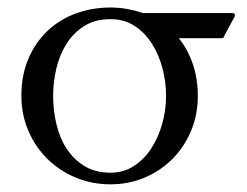

<svg xmlns="http://www.w3.org/2000/svg" viewBox="-20 -474 654 508"><path d="M272.5 13.7Q222.7 13.7 179.7 -4.4Q136.7 -22.5 105 -54Q73.2 -85.4 54.9 -128.2Q36.6 -170.9 36.6 -220.2Q36.6 -275.9 55.4 -319.3Q74.2 -362.8 106.2 -392.8Q138.2 -422.9 180.9 -438.5Q223.6 -454.1 272.5 -454.1Q295.4 -454.1 316.7 -450.2Q337.9 -446.3 357.9 -439.5H593.8Q599.1 -439.5 600.3 -437.7Q601.6 -436 601.6 -431.6L574.2 -380.9Q572.3 -377 571.5 -375Q570.8 -373 566.4 -373H453.1Q476.6 -343.8 490 -304.9Q503.4 -266.1 503.4 -220.2Q503.4 -170.4 485.4 -127.4Q467.3 -84.5 436 -53.2Q404.8 -22 362.8 -4.2Q320.8 13.7 272.5 13.7ZM419.4 -220.2Q419.4 -256.8 409.9 -293.2Q400.4 -329.6 381.8 -358.6Q363.3 -387.7 335.9 -405.5Q308.6 -423.3 272.5 -423.3Q231.4 -423.3 202.6 -405Q173.8 -386.7 155.5 -357.4Q137.2 -328.1 128.9 -292Q120.6 -255.9 120.6 -220.2Q120.6 -182.1 129.2 -145.8Q137.7 -109.4 156.2 -80.8Q174.8 -52.2 203.4 -34.7Q231.9 -17.1 272.5 -17.1Q307.6 -17.1 335.2 -35.4Q362.8 -53.7 381.3 -83Q399.9 -112.3 409.7 -148.4Q419.4 -184.6 419.4 -220.2Z"/></svg>

Font: Cardo
Style: Bold
Weight: 700
Designer: David J. Perry
Foundry: David J. Perry
Version: Version 1.0011